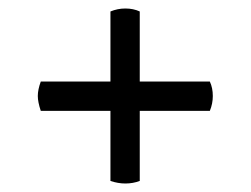

<svg xmlns="http://www.w3.org/2000/svg" viewBox="-20 -573 590 452"><path d="M481 -347Q481 -329 474 -312H309V-147Q293 -141 275 -141Q258 -141 240 -147V-312H76Q69 -333 69 -347Q69 -362 76 -381H240V-546Q257 -553 275 -553Q294 -553 309 -546V-381H474Q481 -366 481 -347Z"/></svg>

Font: Arima Madurai Black
Style: Regular
Weight: 900
Designer: Joana Correia and Natanael Gama
Foundry: NDISCOVER
Version: Version 1.019